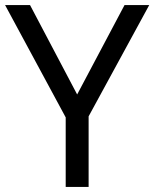

<svg xmlns="http://www.w3.org/2000/svg" viewBox="-20 -734 606 754"><path d="M283 -363 469 -714H566L328 -277V0H238V-273L0 -714H98Z"/></svg>

Font: hexkorean15
Style: Book
Weight: 400
Designer: Jelle Bosma - Monotype Design Team
Foundry: Monotype Imaging Inc.
Version: Version 2.003